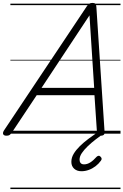

<svg xmlns="http://www.w3.org/2000/svg" viewBox="-71 -914 844 1313"><path d="M-27 14Q-43 14 -48.5 5Q-54 -4 -45 -20L524 -873Q532 -884 540 -889Q548 -894 562 -894Q575 -894 581 -888.5Q587 -883 588 -867L644 -14Q646 0 639.5 7Q633 14 617 14Q603 14 598 8.5Q593 3 592 -10L575 -263H180L11 -9Q1 5 -6 9.5Q-13 14 -27 14ZM213 -313H573L541 -809ZM486 257Q455 257 436 239.5Q417 222 417 193Q417 164 433 137.5Q449 111 475 85.5Q501 60 533 36Q565 12 598 -11L642 -8V-4Q614 16 584 39Q554 62 529 86Q504 110 488.5 133Q473 156 473 178Q473 192 480.5 201Q488 210 504 210Q525 210 546 197Q567 184 590 158Q595 153 602.5 151.5Q610 150 617 158Q623 164 624 170.5Q625 177 619 185Q604 206 582.5 222.5Q561 239 536 248Q511 257 486 257ZM0 369H753V379H0ZM0 -20H753V0H0ZM0 -505H753V-500H0ZM0 -889H753V-879H0Z"/></svg>

Font: Playwrite HR Guides
Style: Regular
Weight: 400
Designer: Veronika Burian, José Scaglione
Foundry: TypeTogether
Version: Version 1.003